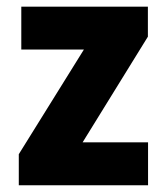

<svg xmlns="http://www.w3.org/2000/svg" viewBox="-20 -548 498 568"><path d="M418 -127V0H73.2V-127ZM417.5 -439.5 146 0H35.6V-91.8L307.1 -528.3H417.5ZM365.7 -528.3V-401.4H43V-528.3Z"/></svg>

Font: Roboto Condensed Black
Style: Regular
Weight: 900
Designer: Christian Robertson
Foundry: Google
Version: Version 3.008; 2023